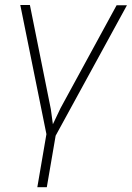

<svg xmlns="http://www.w3.org/2000/svg" viewBox="-20 -549 530 771"><path d="M209.5 -39.6 168 202.6H129.9L171.4 -39.6ZM223.1 -114.7 448.2 -527.8H489.7L201.2 0H168.5ZM100.1 -528.8 184.1 -110.8 199.2 0H168.5L61.5 -528.8Z"/></svg>

Font: Roboto ExtraLight
Style: Italic
Weight: 250
Designer: Christian Robertson
Foundry: Google
Version: Version 3.009; 2024